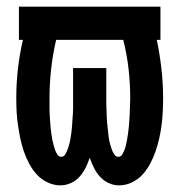

<svg xmlns="http://www.w3.org/2000/svg" viewBox="-20 -550 540 578"><path d="M338 8Q359 8 377.5 -1Q396 -10 409.5 -25Q423 -40 432.5 -58Q442 -76 448.5 -95Q455 -114 459.5 -134Q464 -154 466.5 -174Q469 -194 470 -214.5Q471 -235 471 -255Q471 -299 466 -343Q461 -387 452 -430H463V-530H37V-430H49Q39 -387 34 -343Q29 -299 29 -255Q29 -235 30 -214.5Q31 -194 34 -174Q37 -154 41 -134Q45 -114 51.5 -95Q58 -76 67.5 -58Q77 -40 90.5 -25Q104 -10 123 -1Q142 8 162 8Q178 8 193.5 1Q209 -6 219.5 -18Q230 -30 237.5 -44.5Q245 -59 250 -75Q256 -59 263 -44.5Q270 -30 281 -18Q292 -6 307 1Q322 8 338 8ZM164 -78Q157 -78 152.5 -85Q148 -92 145.5 -99.5Q143 -107 141 -114.5Q139 -122 137.5 -129.5Q136 -137 135 -145Q134 -153 133 -160.5Q132 -168 131.5 -175.5Q131 -183 130.5 -191Q130 -199 129.5 -206.5Q129 -214 129 -222Q129 -230 129 -237.5Q129 -245 129 -253Q129 -298 134 -342.5Q139 -387 149 -430H351Q362 -387 367 -342.5Q372 -298 372 -253Q372 -245 371.5 -237.5Q371 -230 371 -222Q371 -214 370.5 -206.5Q370 -199 369.5 -191Q369 -183 368.5 -175.5Q368 -168 367 -160.5Q366 -153 365 -145Q364 -137 362.5 -129.5Q361 -122 359.5 -114.5Q358 -107 355 -99.5Q352 -92 348 -85Q344 -78 336 -78Q336 -78 336 -78Q336 -78 336 -78Q329 -78 324.5 -84.5Q320 -91 317.5 -97.5Q315 -104 313 -110.5Q311 -117 309.5 -124Q308 -131 307 -138Q306 -145 305.5 -152Q305 -159 304 -166Q303 -173 302.5 -180Q302 -187 301.5 -194.5Q301 -202 301 -209Q301 -216 300.5 -223Q300 -230 300 -237Q300 -244 300 -251Q300 -258 300 -265V-345H200V-265Q200 -258 200 -251Q200 -244 200 -237Q200 -230 200 -223Q200 -216 199.5 -209Q199 -202 198.5 -194.5Q198 -187 197.5 -180Q197 -173 196.5 -166Q196 -159 195 -152Q194 -145 193 -138Q192 -131 190.5 -124Q189 -117 187 -110.5Q185 -104 182.5 -97.5Q180 -91 176 -84.5Q172 -78 164 -78Z"/></svg>

Font: Iosevka SS09
Style: Bold
Weight: 700
Monospace: yes
Designer: Belleve Invis
Foundry: Belleve Invis
Version: Version 5.2.1; ttfautohint (v1.8.3)